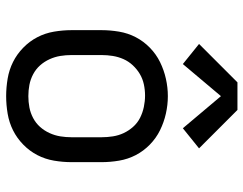

<svg xmlns="http://www.w3.org/2000/svg" viewBox="-106 -698 811 640"><g transform="rotate(90 300.0 -377.5)"><path d="M300 8Q271 8 241.5 3Q212 -2 186 -15Q160 -28 138.5 -49Q117 -70 103.5 -96Q90 -122 85 -151.5Q80 -181 80 -210V-310Q80 -339 85 -368.5Q90 -398 103.5 -424Q117 -450 138.5 -471Q160 -492 186.5 -505Q213 -518 242 -524.5Q271 -531 300 -531Q329 -531 358 -524.5Q387 -518 413.5 -505Q440 -492 461.5 -471Q483 -450 496.5 -424Q510 -398 515 -368.5Q520 -339 520 -310V-210Q520 -181 515 -151.5Q510 -122 496.5 -96Q483 -70 461.5 -49Q440 -28 414 -15Q388 -2 358.5 3Q329 8 300 8ZM300 -66Q319 -66 337.5 -69.5Q356 -73 373 -82Q390 -91 402.5 -105Q415 -119 423 -136.5Q431 -154 434 -172.5Q437 -191 437 -210V-310Q437 -329 434 -348Q431 -367 423 -384Q415 -401 402 -415.5Q389 -430 372 -438.5Q355 -447 336 -451Q317 -455 298 -455Q279 -455 260.5 -451Q242 -447 226 -437.5Q210 -428 197 -414Q184 -400 176.5 -383Q169 -366 166 -347.5Q163 -329 163 -310V-210Q163 -191 166 -172.5Q169 -154 177 -136.5Q185 -119 197.5 -105Q210 -91 227 -82Q244 -73 262.5 -69.5Q281 -66 300 -66ZM407 -581 300 -708 193 -581 126 -635 254 -763H346L474 -635Z"/></g></svg>

Font: Zed Mono Extended
Style: Regular
Weight: 400
Width: 7
Monospace: yes
Designer: Belleve Invis
Foundry: Belleve Invis
Version: Version 1.0.0; ttfautohint (v1.8.4)